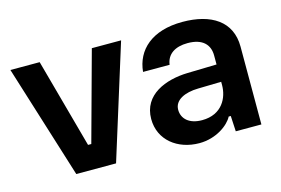

<svg xmlns="http://www.w3.org/2000/svg" viewBox="-76 -696 1261 863"><g transform="rotate(-15 554.0 -264.0)"><path d="M186 0H371.1L536.1 -528.3H399.9L286.1 -112.8H271L157.2 -528.3H21Z M757.3 9.3C836.4 9.3 896.5 -36.6 914.6 -72.3H924.3L928.2 0H1047.4V-362.3C1047.4 -480 957 -537.1 823.2 -537.1C680.7 -537.1 604 -465.3 594.7 -365.7H718.3C724.6 -414.1 763.2 -439 821.3 -439C891.6 -439 922.4 -404.3 922.4 -354.5V-312.5L785.2 -309.1C685.1 -306.2 575.2 -265.1 575.2 -151.4C575.2 -53.2 656.2 9.3 757.3 9.3ZM703.1 -160.2C703.1 -205.6 752.4 -228.5 814.9 -229.5L922.4 -231.9V-216.3C922.4 -159.2 889.6 -87.4 795.4 -87.4C735.8 -87.4 703.1 -118.2 703.1 -160.2Z"/></g></svg>

Font: Faust Sans Bold
Style: Regular
Weight: 700
Designer: Andreas Faust
Version: Version 1.003;Glyphs 3.1.2 (3151)